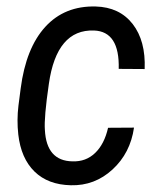

<svg xmlns="http://www.w3.org/2000/svg" viewBox="-20 -558 493 589"><path d="M202.1 -63Q243.7 -61.5 272 -88.9Q300.3 -116.2 311.5 -166L391.1 -166.5Q379.9 -88.4 325.2 -38.1Q270.5 12.2 197.3 10.3Q127.4 8.8 85.9 -31.7Q44.4 -72.3 36.1 -145.5Q31.2 -189.5 36.6 -233.9L43.5 -287.1Q59.6 -410.6 118.9 -475.6Q178.2 -540.5 273.4 -538.1Q346.7 -536.1 387 -484.4Q427.2 -432.6 423.8 -346.2L344.2 -346.7Q347.2 -461.4 268.6 -464.4Q153.8 -468.8 129.9 -300.8Q114.7 -196.8 117.7 -159.2Q122.6 -64.5 202.1 -63Z"/></svg>

Font: TypoPRO Roboto
Style: Italic
Weight: 400
Italic angle: -12°
Designer: Google
Version: Version 2.136; 2016